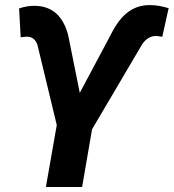

<svg xmlns="http://www.w3.org/2000/svg" viewBox="-20 -746 693 766"><path d="M298.3 -375.5 420.9 -605.5Q452.6 -669.9 491.2 -698.2Q529.8 -726.6 579.6 -725.6Q611.8 -725.6 652.8 -713.4L627.4 -599.1Q611.3 -602.5 601.1 -602.5Q567.4 -601.6 545.4 -566.4L347.2 -230L307.6 0H163.1L206.5 -247.1L129.4 -566.9Q118.7 -597.7 91.3 -599.6Q83.5 -600.1 62.5 -597.2L56.2 -712.4Q88.9 -723.6 120.6 -722.7Q220.7 -720.7 251.5 -607.9Z"/></svg>

Font: RobotoInd
Style: Bold Italic
Weight: 700
Italic angle: -12°
Designer: Google
Version: Version 2.001150; 2014